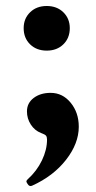

<svg xmlns="http://www.w3.org/2000/svg" viewBox="-20 -437 322 641"><path d="M136 -268Q102 -268 80.5 -289Q59 -310 59 -343Q59 -375 80.5 -396Q102 -417 136 -417Q170 -417 191.5 -396Q213 -375 213 -343Q213 -310 191.5 -289Q170 -268 136 -268ZM87 183Q78 187 72 177Q68 171 68 168.5Q68 166 72 162Q103 134 120 98.5Q137 63 137 29Q137 21 134 16.5Q131 12 117 7Q96 -1 83 -21Q70 -41 70 -65Q70 -93 92.5 -110Q115 -127 149 -127Q189 -127 216 -94Q243 -61 243 -14Q243 42 200.5 96.5Q158 151 87 183Z"/></svg>

Font: Junicode VF
Style: Regular
Weight: 400
Designer: Peter S. Baker
Version: Version 2.213